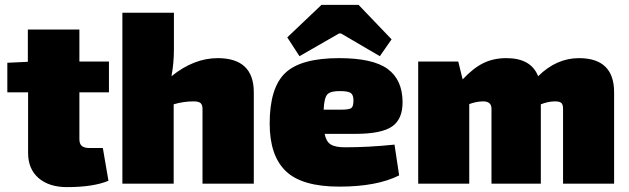

<svg xmlns="http://www.w3.org/2000/svg" viewBox="-20 -752 2574 786"><path d="M305 -374V-182Q305 -163 315 -154.5Q325 -146 348 -146H401L424 -12Q362 14 254 14Q181 14 138 -23Q95 -60 95 -126V-374H10V-495L94 -499V-631H305V-500H426V-374Z M692 -700V-551Q692 -493 682 -440Q774 -514 871 -514Q1019 -514 1019 -374V0H809V-307Q809 -323 801 -330Q793 -337 773 -337Q731 -337 691 -325V0H481V-700Z M1206 -522 1156 -599 1296 -732H1448L1583 -591L1535 -522L1376 -615H1368ZM1434 -204H1309Q1315 -173 1333.5 -161Q1352 -149 1392 -149Q1490 -149 1595 -160L1614 -34Q1523 12 1369 12Q1216 12 1150 -51.5Q1084 -115 1084 -246Q1084 -393 1148 -453.5Q1212 -514 1368 -514Q1506 -514 1566.5 -470Q1627 -426 1628 -336Q1629 -265 1585.5 -234.5Q1542 -204 1434 -204ZM1305 -303H1375Q1409 -303 1418 -309.5Q1427 -316 1427 -341Q1427 -364 1415.5 -371.5Q1404 -379 1374 -379Q1334 -380 1320.5 -366Q1307 -352 1305 -303Z M1856 -500 1874 -427Q1917 -473 1958.5 -493.5Q2000 -514 2053 -514Q2154 -514 2183 -440Q2258 -514 2350 -514Q2494 -514 2494 -374V0H2285V-307Q2285 -324 2278 -330.5Q2271 -337 2252 -337Q2225 -337 2194 -325V0H1992V-307Q1992 -337 1958 -337Q1932 -337 1901 -326V0H1692V-500Z"/></svg>

Font: Exo 2.0 Black
Style: Regular
Weight: 900
Designer: Natanael Gama
Version: Version 1.001;PS 001.001;hotconv 1.0.70;makeotf.lib2.5.58329